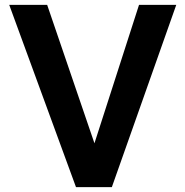

<svg xmlns="http://www.w3.org/2000/svg" viewBox="-20 -773 766 793"><path d="M370.1 -181.2 554.2 -752.9H708L441.9 0H293.9L18.1 -752.9H174.8Z"/></svg>

Font: Standard
Style: Bold
Weight: 400
Designer: Bryce Wilner
Version: Version 2.000;PS 2.0;hotconv 16.6.51;makeotf.lib2.5.65220 DE